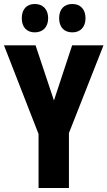

<svg xmlns="http://www.w3.org/2000/svg" viewBox="-20 -941 538 961"><path d="M89 -850C89 -804 115 -779 154 -779C195 -779 221 -806 221 -850C221 -894 195 -921 154 -921C115 -921 89 -896 89 -850ZM276 -850C276 -805 301 -779 342 -779C383 -779 408 -806 408 -850C408 -894 383 -921 342 -921C302 -921 276 -896 276 -850ZM250 -438 158 -714H0L173 -270V0H325V-275L498 -714H341Z"/></svg>

Font: Noto Sans Georgian ExtraCondensed ExtraBold
Style: Regular
Weight: 800
Width: 2
Designer: Monotype Design Team, Akaki Razmadze
Foundry: Google LLC
Version: Version 2.005